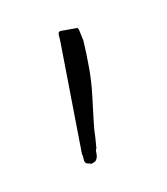

<svg xmlns="http://www.w3.org/2000/svg" viewBox="-36 -125 198 227"><g transform="rotate(-10 63.0 -11.5)"><path d="M73 -10Q71 7 69.5 19Q68 31 68 39L67 52Q66 54 66 54V59Q66 64 63 67Q59 69 58 69Q57 69 56.5 68.5Q56 68 54 68Q50 67 50 62.5Q50 58 49 56L47 -78Q47 -82 46.5 -87Q46 -92 50 -92H70Q70 -91 71 -90L74 -76Q75 -59 75 -42.5Q75 -26 73 -10Z"/></g></svg>

Font: Chathura
Style: Regular
Weight: 400
Designer: Appaji Ambarisha Darbha
Foundry: Aditya Fonts
Version: Version 1.001 2016